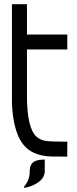

<svg xmlns="http://www.w3.org/2000/svg" viewBox="-20 -746 366 911"><path d="M299.3 -2.9Q244.1 -2.9 224.1 -3.4Q147.9 -5.9 106 -43.9Q43 -100.6 36.6 -256.8V-726.1H107.9V-582H299.3V-511.2H107.9V-292.5Q107.9 -137.7 153.8 -96.7Q172.9 -80.1 201.2 -76.9Q229.5 -73.7 299.3 -73.7ZM92.8 145Q92.8 140.6 98.6 133.8Q121.1 106.4 121.1 65.4Q121.1 29.3 147.5 18.1Q163.1 11.2 192.4 11.2V65.4Q192.4 102.1 151.4 125.5Q134.8 135.3 118.2 140.1Q101.6 145 92.8 145Z"/></svg>

Font: Greenwashing Machine
Style: Regular
Weight: 400
Designer: Tup Wanders
Foundry: Free font, DO NOT SELL
Version: Version 1.00;August 10, 2023;FontCreator 11.5.0.2430 64-bit